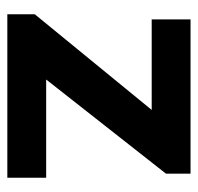

<svg xmlns="http://www.w3.org/2000/svg" viewBox="-28 -512 540 524"><g transform="rotate(90 242.0 -250.0)"><path d="M19 -75 280 -394H33V-500H454V-433L197 -106H465V0H19Z"/></g></svg>

Font: Sarabun ExtraBold
Style: Regular
Weight: 800
Version: Version 1.000; ttfautohint (v1.6)